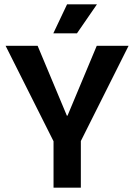

<svg xmlns="http://www.w3.org/2000/svg" viewBox="-20 -873 624 893"><path d="M229 0V-216L6 -660H155L291 -335H294L430 -660H578L356 -217V0ZM338 -718H228L292 -853H431Z"/></svg>

Font: Bricolage Grotesque 72pt SemiBold
Style: Regular
Weight: 600
Version: Version 1.001;gftools[0.9.33.dev8+g029e19f]